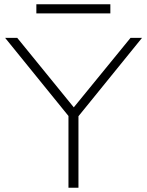

<svg xmlns="http://www.w3.org/2000/svg" viewBox="-20 -883 692 903"><path d="M302 0V-362L313 -324L4 -705H61L332 -372H322L594 -705H648L339 -324L349 -362V0ZM151 -820V-863H499V-820Z"/></svg>

Font: Nunito Sans 10pt SemiExpanded ExtraLight
Style: Regular
Weight: 250
Width: 6
Designer: Vernon Adams
Foundry: Vernon Adams
Version: Version 3.101;gftools[0.9.27]